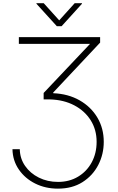

<svg xmlns="http://www.w3.org/2000/svg" viewBox="-20 -956 729 1183"><path d="M56.8 -36.6H101.9Q103 20.6 134.6 66.2Q166.2 111.9 219.3 138.3Q272.4 164.8 337.7 164.8Q407.3 164.8 460.9 132.6Q514.6 100.5 544.9 44.6Q575.3 -11.4 575.3 -82Q575.3 -156.6 538.9 -214.7Q502.5 -272.7 437.9 -306.8Q373.2 -340.9 289.1 -343.4H248.9V-383.2L534.8 -685.7H96.2V-727.3H596.9V-693.5L307.9 -386V-381.7Q400.2 -377.8 470.3 -337.9Q540.5 -297.9 579.9 -231.7Q619.3 -165.5 619.3 -82Q619.3 -5.3 585.4 60.4Q551.5 126.1 488.3 166.2Q425.1 206.3 337 206.3Q259.9 206.3 196.9 174.9Q133.9 143.5 96.1 88.4Q58.2 33.4 56.8 -36.6ZM249.3 -936.4 344.8 -830.6 440.3 -936.4H485.1V-932.9L359.4 -794.4H330.3L204.5 -932.9V-936.4Z"/></svg>

Font: Inter Extra Light BETA
Style: Regular
Weight: 200
Designer: Rasmus Andersson
Foundry: rsms
Version: Version 3.011;git-f93a4a705